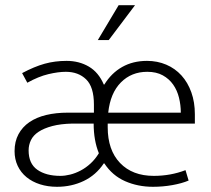

<svg xmlns="http://www.w3.org/2000/svg" viewBox="-20 -710 811 738"><path d="M729 -235H394V-221Q394 -133 441.5 -83.5Q489 -34 571 -34Q636 -34 693 -56L705 -16Q679 -5 642.5 1.5Q606 8 568 8Q510 8 461 -13.5Q412 -35 381 -82H379Q349 -37 302 -14.5Q255 8 199 8Q164 8 134 -1.5Q104 -11 82 -29Q60 -47 48 -72.5Q36 -98 36 -129Q36 -166 51 -194Q66 -222 93 -240.5Q120 -259 157.5 -268Q195 -277 241 -277H341V-308Q341 -376 311 -405Q281 -434 233 -434Q204 -434 166 -425Q128 -416 85 -392L65 -429Q112 -454 151.5 -465Q191 -476 236 -476Q284 -476 321.5 -454Q359 -432 379 -385H381Q408 -429 449.5 -452.5Q491 -476 545 -476Q585 -476 619 -461.5Q653 -447 677.5 -420Q702 -393 715.5 -355Q729 -317 729 -271ZM90 -132Q90 -81 123.5 -57.5Q157 -34 212 -34Q230 -34 250 -39Q270 -44 290 -54.5Q310 -65 328 -81.5Q346 -98 360 -121Q340 -170 340 -235H258Q213 -234 181 -225.5Q149 -217 128.5 -203.5Q108 -190 99 -171.5Q90 -153 90 -132ZM675 -277Q675 -306 668 -334.5Q661 -363 645.5 -385Q630 -407 605.5 -420.5Q581 -434 546 -434Q485 -434 444.5 -393Q404 -352 396 -277ZM499 -690 398 -556H356L436 -690Z"/></svg>

Font: Mukta ExtraLight
Style: Regular
Weight: 275
Designer: Girish Dalvi and Yashodeep Gholap
Foundry: Ek Type
Version: Version 2.538;PS 1.002;hotconv 16.6.51;makeotf.lib2.5.65220;